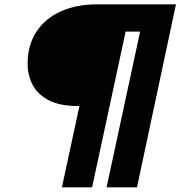

<svg xmlns="http://www.w3.org/2000/svg" viewBox="-20 -756 810 862"><path d="M258 85 336.5 -280H330Q248 -280 198.2 -306.2Q148.5 -332.5 126.2 -375.5Q104 -418.5 104 -468.5Q104 -553.5 143.5 -613.5Q183 -673.5 253.2 -705Q323.5 -736.5 416 -736.5H770L595 85H458.5L609 -614H544L393.5 85Z"/></svg>

Font: Epilogue Black
Style: Italic
Weight: 900
Italic angle: -12°
Designer: Tyler Finck
Foundry: Etcetera Type Co
Version: Version 2.111